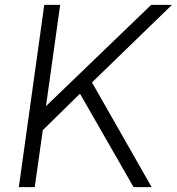

<svg xmlns="http://www.w3.org/2000/svg" viewBox="-20 -765 723 785"><path d="M57 0 161 -745H226L168 -331L598 -745H683L356 -428L600 0H526L307 -382L155 -233L122 0Z"/></svg>

Font: Plus Jakarta Sans Light
Style: Italic
Weight: 300
Italic angle: -8°
Designer: Gumpita Rahayu
Foundry: Tokotype
Version: Version 2.071; ttfautohint (v1.8.4.7-5d5b);gftools[0.9.29]